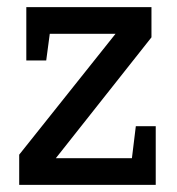

<svg xmlns="http://www.w3.org/2000/svg" viewBox="-20 -520 498 540"><path d="M54 -500H406V-415L137 -75H351L362 -165H418V0H34V-85L305 -425H120L110 -350H54Z"/></svg>

Font: Hermeneus One
Style: Regular
Weight: 400
Designer: Rodrigo Fuenzalida, Pablo Impallari
Foundry: Pablo Impallari, Rodrigo Fuenzalida
Version: Version 1.002; ttfautohint (v0.93) -l 8 -r 50 -G 200 -x 14 -